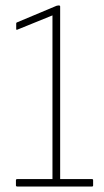

<svg xmlns="http://www.w3.org/2000/svg" viewBox="-20 -679 379 699"><path d="M43 0Q38 0 38 -4V-23Q38 -27 43 -27H171V-623L43 -571Q39 -569 39 -574V-593Q39 -597 43 -598L186 -658Q189 -659 192 -659H195Q199 -659 199 -655V-27H315Q319 -27 319 -23V-4Q319 0 315 0Z"/></svg>

Font: Sofia Sans Cond ExtraLight
Style: Regular
Weight: 200
Width: 3
Designer: Botio Nikoltchev, Ani Petrova
Foundry: lettersoup
Version: Version 4.100; ttfautohint (v1.8.3)